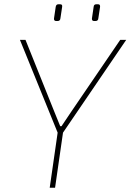

<svg xmlns="http://www.w3.org/2000/svg" viewBox="-20 -876 609 896"><path d="M249 -778H242Q231 -778 232 -790L240 -844Q242 -856 252 -856H261Q272 -856 270 -844L262 -791Q261 -778 249 -778ZM426 -778H419Q408 -778 409 -790L417 -844Q418 -856 429 -856H438Q448 -856 447 -844L439 -791Q438 -778 426 -778ZM274 -257 237 0H212L249 -257L73 -690H99L233 -356L261 -287H267L314 -357L541 -690H569Z"/></svg>

Font: Exo 2.0 Thin
Style: Italic
Weight: 250
Italic angle: -8°
Designer: Natanael Gama
Version: Version 1.001;PS 001.001;hotconv 1.0.70;makeotf.lib2.5.58329